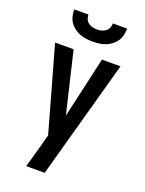

<svg xmlns="http://www.w3.org/2000/svg" viewBox="-174 -1037 848 1120"><g transform="rotate(20 250.0 -477.5)"><path d="M135 0Q146 -36 156 -72.5Q166 -109 176 -145L194 -212L125 -458L47 -735H162L252 -356L338 -735H453L250 0ZM250 -815Q230 -815 209.5 -817.5Q189 -820 170 -827.5Q151 -835 134.5 -847.5Q118 -860 106.5 -877Q95 -894 90.5 -914.5Q86 -935 86 -955H174Q174 -941 179.5 -927.5Q185 -914 196.5 -905.5Q208 -897 222 -893.5Q236 -890 250 -890Q264 -890 278 -893.5Q292 -897 303.5 -905.5Q315 -914 320.5 -927.5Q326 -941 326 -955H414Q414 -935 409.5 -914.5Q405 -894 393.5 -877Q382 -860 365.5 -847.5Q349 -835 330 -827.5Q311 -820 290.5 -817.5Q270 -815 250 -815Z"/></g></svg>

Font: Iosevka SS08 Regular
Style: Bold
Weight: 700
Monospace: yes
Designer: Belleve Invis
Foundry: Belleve Invis
Version: Version 16.3.4; ttfautohint (v1.8.4)